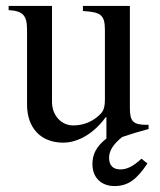

<svg xmlns="http://www.w3.org/2000/svg" viewBox="-20 -470 540 646"><path d="M338 -4C305 22 291 48 291 82C291 129 322 156 365 156C411 156 440 134 476 80L456 64C427 91 406 100 385 100C363 100 347 89 347 61C347 38 360 16 391 -9C420 -19 447 -27 480 -36V-50H474C428 -50 417 -61 417 -107V-450H259V-433C319 -429 333 -421 333 -368V-137C333 -102 326 -93 310 -79C285 -57 255 -48 226 -48C187 -48 155 -81 155 -127V-450H9V-436C57 -433 71 -419 71 -369V-118C71 -41 116 10 193 10C230 10 287 -9 336 -76H338Z"/></svg>

Font: STIX Math
Style: Regular
Weight: 400
Designer: MicroPress Inc., with final additions and corrections provided by Coen Hoffman, Elsevier (retired)
Version: Version 1.1.0